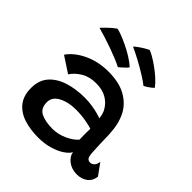

<svg xmlns="http://www.w3.org/2000/svg" viewBox="-212 -926 1080 1080"><g transform="rotate(45 328.0 -386.0)"><path d="M262 9.5Q199.5 9.5 148.5 -7Q97.5 -23.5 67.5 -61Q37.5 -98.5 37.5 -160.5Q37.5 -221.5 71.5 -260Q105.5 -298.5 163 -316.8Q220.5 -335 290 -335Q320.5 -335 349.5 -330.5Q378.5 -326 400.2 -320Q422 -314 430 -310Q428.5 -325.5 424 -341.8Q419.5 -358 411 -370Q393.5 -399.5 360.8 -418.5Q328 -437.5 277.5 -437.5Q225 -437.5 187.5 -414.5Q150 -391.5 131 -361L36.5 -423Q69.5 -471 135 -502Q200.5 -533 281 -533Q366.5 -533 421.5 -501.8Q476.5 -470.5 502.5 -418.5Q515.5 -392.5 523 -361.5Q530.5 -330.5 533 -286.5Q534 -242.5 535.2 -209.8Q536.5 -177 538 -152Q539.5 -117.5 547.2 -107.5Q555 -97.5 568.5 -97.5Q583.5 -97.5 594.2 -109Q605 -120.5 607 -141.5L656.5 -73Q653 -37 626.8 -17.2Q600.5 2.5 563.5 2.5Q521.5 2.5 492.5 -20Q463.5 -42.5 460 -71Q450.5 -52.5 423 -33.8Q395.5 -15 354.2 -2.8Q313 9.5 262 9.5ZM285 -82Q329 -82 371.2 -101.2Q413.5 -120.5 436 -146.5Q434 -199 436 -233Q422.5 -238 385 -245.2Q347.5 -252.5 302 -252.5Q242.5 -252.5 199.8 -230Q157 -207.5 157 -166Q157 -117 192.5 -99.5Q228 -82 285 -82ZM358.5 -782.5Q369 -779.5 390.2 -767.5Q411.5 -755.5 437.2 -737.2Q463 -719 487.8 -697.2Q512.5 -675.5 529.5 -652.5Q518 -640.5 500.2 -628.8Q482.5 -617 476.5 -615Q456.5 -631.5 421.2 -653.2Q386 -675 347.2 -695.8Q308.5 -716.5 278.5 -730Q286 -737.5 308.8 -753.8Q331.5 -770 358.5 -782.5ZM145 -739Q155.5 -738.5 180.2 -729.2Q205 -720 236.2 -705.2Q267.5 -690.5 297.2 -672Q327 -653.5 348 -634Q344 -627.5 333.8 -617.5Q323.5 -607.5 313.5 -598.8Q303.5 -590 300 -587.5Q283 -597 254.5 -608.8Q226 -620.5 192.5 -632.5Q159 -644.5 127 -654.5Q95 -664.5 71 -671Q77 -679 99 -700.2Q121 -721.5 145 -739Z"/></g></svg>

Font: Grandstander Medium
Style: Regular
Weight: 500
Designer: Tyler Finck
Foundry: Etcetera Type Co
Version: Version 1.200; ttfautohint (v1.8.3)